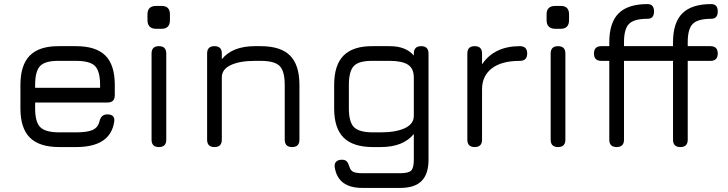

<svg xmlns="http://www.w3.org/2000/svg" viewBox="-20 -720 3564 940"><path d="M270 0Q173 0 126.5 -46Q80 -92 80 -189V-304Q80 -402 126.5 -448.5Q173 -495 270 -494H352Q450 -494 496 -448Q542 -402 542 -304V-254Q542 -218 506 -218H152V-189Q152 -122 177.5 -97Q203 -72 270 -72H352Q408 -72 434 -84Q460 -96 467 -126Q475 -160 505 -160Q545 -160 539 -123Q520 0 352 0ZM270 -422Q202 -423 177 -397.5Q152 -372 152 -304V-290H470V-304Q470 -372 445 -397Q420 -422 352 -422Z M745 -579Q702 -579 702 -622V-650Q702 -691 745 -691H771Q812 -691 812 -650V-622Q812 -579 771 -579ZM722 -36V-458Q722 -494 758 -494Q794 -494 794 -458V-36Q794 0 758 0Q722 0 722 -36Z M1066 -36Q1066 0 1030 0Q994 0 994 -36V-458Q994 -494 1030 -494Q1066 -494 1066 -458V-430Q1118 -494 1228 -494H1256Q1354 -494 1400 -448Q1446 -402 1446 -304V-36Q1446 0 1410 0Q1374 0 1374 -36V-304Q1374 -372 1349 -397Q1324 -422 1256 -422H1228Q1154 -422 1110 -401.5Q1066 -381 1066 -341Z M1806 0Q1709 0 1662.5 -46Q1616 -92 1616 -189V-304Q1616 -402 1662.5 -448.5Q1709 -495 1806 -494H1888Q1967 -494 2006 -448V-458Q2006 -494 2042 -494Q2078 -494 2078 -458V62Q2078 132 2044 166Q2010 200 1940 200H1754Q1635 200 1619 100Q1616 82 1625.5 72Q1635 62 1654 62Q1670 62 1677.5 70Q1685 78 1691 97Q1696 115 1710 121.5Q1724 128 1754 128H1940Q1980 128 1993 115Q2006 102 2006 62V-64Q1954 0 1844 0ZM1806 -72H1844Q1918 -72 1962 -92.5Q2006 -113 2006 -153V-340Q2006 -385 1977 -403.5Q1948 -422 1888 -422H1806Q1738 -423 1713 -397.5Q1688 -372 1688 -304V-189Q1688 -122 1713.5 -97Q1739 -72 1806 -72Z M2340 -36Q2340 0 2304 0Q2268 0 2268 -36V-458Q2268 -494 2304 -494Q2340 -494 2340 -458V-405Q2400 -494 2525 -494Q2561 -494 2561 -458Q2561 -422 2525 -422Q2435 -422 2387.5 -385Q2340 -348 2340 -283Z M2699 -579Q2656 -579 2656 -622V-650Q2656 -691 2699 -691H2725Q2766 -691 2766 -650V-622Q2766 -579 2725 -579ZM2676 -36V-458Q2676 -494 2712 -494Q2748 -494 2748 -458V-36Q2748 0 2712 0Q2676 0 2676 -36Z M2963 -36V-422H2924Q2888 -422 2888 -458Q2888 -494 2924 -494H2963V-513Q2963 -609 3008.5 -654.5Q3054 -700 3150 -700Q3182 -700 3182 -664Q3182 -628 3150 -628Q3085 -628 3060 -603.5Q3035 -579 3035 -513V-494H3275V-513Q3275 -609 3320.5 -654.5Q3366 -700 3462 -700Q3494 -700 3494 -664Q3494 -628 3462 -628Q3397 -628 3372 -603.5Q3347 -579 3347 -513V-494H3458Q3494 -494 3494 -458Q3494 -422 3458 -422H3347V-36Q3347 0 3311 0Q3275 0 3275 -36V-422H3035V-36Q3035 0 2999 0Q2963 0 2963 -36Z"/></svg>

Font: Jura SemiBold
Style: Regular
Weight: 600
Designer: Daniel Johnson, Alexei Vanyashin
Foundry: Daniel Johnson
Version: Version 5.103